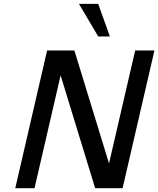

<svg xmlns="http://www.w3.org/2000/svg" viewBox="-20 -987 830 1007"><path d="M623 0H479L297.9 -591.8L161.1 0H60.1L227.1 -722.2H370.1L551.8 -129.9L689 -722.2H790ZM556.2 -795.9H495.1L394 -966.8H495.1Z"/></svg>

Font: Perun
Style: Italic
Weight: 400
Italic angle: -12°
Foundry: Stefan Peev, Context Ltd
Version: Version 001.000